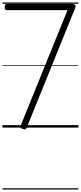

<svg xmlns="http://www.w3.org/2000/svg" viewBox="-20 -1030 653 1550"><path d="M163 11Q149 6 146 -0.5Q143 -7 148 -19L525 -948H34Q27 -948 22.5 -953.5Q18 -959 18 -973Q18 -986 22 -992Q26 -998 34 -998H569Q580 -998 586.5 -989.5Q593 -981 588 -968L200 -10Q194 7 187 12Q180 17 163 11ZM0 490H613V500H0ZM0 -20H613V0H0ZM0 -505H613V-500H0ZM0 -1010H613V-1000H0Z"/></svg>

Font: Playwrite NG Modern Guides
Style: Regular
Weight: 400
Designer: Veronika Burian, José Scaglione
Foundry: TypeTogether
Version: Version 1.003